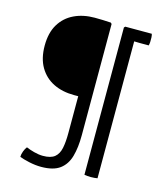

<svg xmlns="http://www.w3.org/2000/svg" viewBox="-123 -777 865 1021"><g transform="rotate(15 310.0 -267.0)"><path d="M294 -58Q294 -9 287 25Q280 59 258.8 76.5Q237.5 94 194 94Q171.5 94 145.2 87Q119 80 101 72Q93 81.5 86.5 98.5Q80 115.5 80 130Q99.5 138 134 145.5Q168.5 153 200 153Q267 153 302.8 126.5Q338.5 100 352.2 51Q366 2 366 -66V-678L360 -684Q334 -685.5 316 -686.2Q298 -687 271 -687Q207.5 -687 158 -663.2Q108.5 -639.5 80.2 -592.5Q52 -545.5 52 -475Q52 -405 80 -357.2Q108 -309.5 157.2 -285.2Q206.5 -261 271 -261H294ZM434 -677 440 -683H506V134Q498.5 135.5 489 136.2Q479.5 137 469 137Q459.5 137 450.2 136.2Q441 135.5 434 134ZM471 -683H586Q588.5 -675.5 589.2 -663.2Q590 -651 589.2 -638.8Q588.5 -626.5 586 -619H538Q527 -619 515.8 -619.5Q504.5 -620 497 -620H471Z"/></g></svg>

Font: Signika Negative Light
Style: Regular
Weight: 300
Designer: Anna Giedry
Foundry: Anna Giedry
Version: Version 2.001